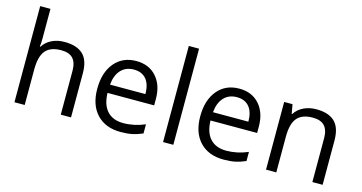

<svg xmlns="http://www.w3.org/2000/svg" viewBox="-80 -1108 2763 1466"><g transform="rotate(15 1301.5 -375.0)"><path d="M452.1 0V-346.2Q452.1 -411.6 422.4 -443.8Q392.6 -476.1 329.1 -476.1Q244.6 -476.1 205.8 -430.2Q167 -384.3 167 -279.8V0H85.9V-759.8H167V-529.8Q167 -488.3 163.1 -460.9H168Q191.9 -499.5 236.1 -521.7Q280.3 -543.9 336.9 -543.9Q435.1 -543.9 484.1 -497.3Q533.2 -450.7 533.2 -349.1V0Z M925.8 9.8Q807.1 9.8 738.5 -62.5Q669.9 -134.8 669.9 -263.2Q669.9 -392.6 733.6 -468.8Q797.4 -544.9 904.8 -544.9Q1005.4 -544.9 1064 -478.8Q1122.6 -412.6 1122.6 -304.2V-252.9H753.9Q756.3 -158.7 801.5 -109.9Q846.7 -61 928.7 -61Q1015.1 -61 1099.6 -97.2V-24.9Q1056.6 -6.3 1018.3 1.7Q980 9.8 925.8 9.8ZM903.8 -477.1Q839.4 -477.1 801 -435.1Q762.7 -393.1 755.9 -318.8H1035.6Q1035.6 -395.5 1001.5 -436.3Q967.3 -477.1 903.8 -477.1Z M1341.8 0H1260.7V-759.8H1341.8Z M1739.7 9.8Q1621.1 9.8 1552.5 -62.5Q1483.9 -134.8 1483.9 -263.2Q1483.9 -392.6 1547.6 -468.8Q1611.3 -544.9 1718.8 -544.9Q1819.3 -544.9 1877.9 -478.8Q1936.5 -412.6 1936.5 -304.2V-252.9H1567.9Q1570.3 -158.7 1615.5 -109.9Q1660.6 -61 1742.7 -61Q1829.1 -61 1913.6 -97.2V-24.9Q1870.6 -6.3 1832.3 1.7Q1793.9 9.8 1739.7 9.8ZM1717.8 -477.1Q1653.3 -477.1 1615 -435.1Q1576.7 -393.1 1569.8 -318.8H1849.6Q1849.6 -395.5 1815.4 -436.3Q1781.2 -477.1 1717.8 -477.1Z M2440.9 0V-346.2Q2440.9 -411.6 2411.1 -443.8Q2381.3 -476.1 2317.9 -476.1Q2233.9 -476.1 2194.8 -430.7Q2155.8 -385.3 2155.8 -280.8V0H2074.7V-535.2H2140.6L2153.8 -461.9H2157.7Q2182.6 -501.5 2227.5 -523.2Q2272.5 -544.9 2327.6 -544.9Q2424.3 -544.9 2473.1 -498.3Q2522 -451.7 2522 -349.1V0Z"/></g></svg>

Font: f06896923
Style: Regular
Weight: 400
Foundry: Ascender Corporation
Version: Version 1.10